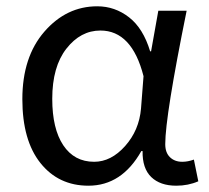

<svg xmlns="http://www.w3.org/2000/svg" viewBox="-20 -577 665 610"><path d="M261 13Q166 13 108.5 -59Q51 -131 51 -262Q51 -396 121 -476.5Q191 -557 289 -557Q345 -557 390 -522Q435 -487 457 -414H460L483 -543H573Q505 -208 505 -119Q505 -92 520 -77.5Q535 -63 559 -63Q577 -63 596 -70L610 -1Q578 13 540 13Q489 13 460.5 -14.5Q432 -42 433 -97H429Q367 13 261 13ZM279 -63Q333 -63 377.5 -113Q422 -163 428 -232L436 -335Q399 -480 299 -480Q236 -480 191 -422.5Q146 -365 146 -263Q146 -168 181 -115.5Q216 -63 279 -63Z"/></svg>

Font: Noto Sans SC
Style: Regular
Weight: 400
Designer: Ryoko NISHIZUKA  (kana, bopomofo & ideographs); Paul D. Hunt (Latin, Greek & Cyrillic); Sandoll Communications , Soo-you
Foundry: Adobe
Version: Version 2.002;hotconv 1.0.116;makeotfexe 2.5.65601